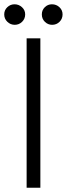

<svg xmlns="http://www.w3.org/2000/svg" viewBox="-33 -880 313 900"><path d="M-13.2 -812.5Q-13.2 -832.5 1.2 -846.2Q15.6 -859.9 35.2 -859.9Q55.2 -859.9 70.1 -846.2Q85 -832.5 85 -812.5Q85 -792 70.6 -777.8Q56.2 -763.7 36.1 -763.7Q16.1 -763.7 1.5 -777.8Q-13.2 -792 -13.2 -812.5ZM163.1 -812.5Q163.1 -832.5 177 -846.2Q190.9 -859.9 210.4 -859.9Q231 -859.9 245.6 -846.2Q260.3 -832.5 260.3 -812.5Q260.3 -792 246.1 -777.8Q231.9 -763.7 211.4 -763.7Q191.9 -763.7 177.5 -777.6Q163.1 -791.5 163.1 -812.5ZM91.8 -700.2H156.2V0H91.8Z"/></svg>

Font: Selawik Semilight
Style: Regular
Weight: 300
Designer: Aaron Bell
Foundry: Microsoft Corporation
Version: Version 1.01